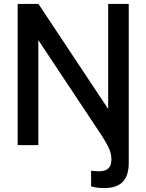

<svg xmlns="http://www.w3.org/2000/svg" viewBox="-20 -740 746 979"><path d="M531.5 -720H636.5V90.5Q636.5 155.5 605.8 187.2Q575 219 511.5 219Q475 219 444.5 210.5V130.5L460 132Q474.5 133.5 482 133.5Q505 133.5 519.5 127Q534 120.5 541 107Q548 93.5 548 71Q548 47.5 538 22.5Q528 -2.5 501.5 -44.5L175.5 -535.5V0H70V-720H176L531.5 -184.5Z"/></svg>

Font: Vela Sans SemBd
Style: Regular
Weight: 600
Designer: Principal design: Mikhail Sharanda - project Manrope.
Design modification: Ravid Balaliev
Foundry: Mikhail Sharanda
Version: Version 1.001